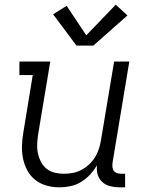

<svg xmlns="http://www.w3.org/2000/svg" viewBox="-20 -793 640 821"><path d="M235 8Q206 8 179 0.5Q152 -7 131 -23.5Q110 -40 97 -64Q84 -88 78.5 -115Q73 -142 74 -170.5Q75 -199 80 -228L120 -472H63V-530H195L143 -218Q140 -198 139 -177.5Q138 -157 142 -138Q146 -119 155 -101.5Q164 -84 178.5 -72Q193 -60 212.5 -55Q232 -50 252 -50Q252 -50 252.5 -50Q253 -50 253 -50Q272 -50 291 -53.5Q310 -57 328 -66.5Q346 -76 361 -90Q376 -104 386.5 -121Q397 -138 403 -157Q409 -176 412 -195L468 -530H533L461 -96Q460 -86 461 -77Q462 -68 467.5 -61.5Q473 -55 481.5 -52.5Q490 -50 499 -50H515V8H490Q470 8 450.5 3Q431 -2 417 -15Q403 -28 397.5 -47Q392 -66 395 -86Q382 -65 365 -46.5Q348 -28 326.5 -15Q305 -2 281.5 3Q258 8 235 8ZM307 -598 207 -732 265 -768 349 -642 475 -773 525 -727 379 -598Z"/></svg>

Font: Iosevka Curly Slab LtEx
Style: Italic
Weight: 300
Width: 7
Italic angle: -9°
Monospace: yes
Designer: Belleve Invis
Foundry: Belleve Invis
Version: Version 11.1.0; ttfautohint (v1.8.3)